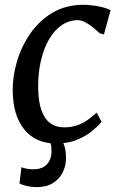

<svg xmlns="http://www.w3.org/2000/svg" viewBox="-20 -588 500 800"><path d="M212.9 10Q129.1 10 81.2 -48.7Q33.3 -107.4 32.9 -213.1Q32.6 -271.5 51.2 -333.6Q69.8 -395.6 106.7 -448.9Q143.7 -502.2 199 -535.1Q254.3 -568 327.3 -568Q354.8 -568 386.9 -562.3Q418.9 -556.5 440.8 -545.8L413 -444.3L394.6 -449.7Q382.2 -461.8 366.5 -474.4Q350.8 -487 334.8 -495.5Q318.8 -504 304.6 -504Q268.4 -504 237.9 -483.6Q207.4 -463.3 185.2 -425.7Q162.9 -388.1 150.7 -336.4Q138.5 -284.7 139 -222.2Q139.7 -166 152.3 -129.5Q164.9 -93.1 188.8 -75.2Q212.6 -57.4 246.6 -57.4Q277 -57.4 300.4 -65.4Q323.7 -73.4 343.6 -87.2Q363.4 -101 382.8 -118.7L403 -80.6Q390.7 -64.6 365.1 -43.1Q339.5 -21.7 301.4 -5.8Q263.4 10 212.9 10ZM132.5 191.7Q112.3 191.7 92.1 187.2Q72 182.7 61.2 176L69.3 108.6Q75.7 112 89.8 114.6Q103.9 117.3 119.1 117.3Q147.7 117.3 164 106.2Q180.4 95.1 187.3 78.5Q194.2 61.9 194.6 46.3Q195.1 25.1 191.4 12Q187.7 -1.2 184.1 -11.8L208.9 -13.8L234.3 -11.8Q242.8 1.5 249 22.2Q255.1 42.9 255.1 71Q255.1 101.8 241.7 129.5Q228.4 157.2 201.2 174.4Q174.1 191.7 132.5 191.7Z"/></svg>

Font: Merriweather Light
Style: Italic
Weight: 300
Italic angle: -7.8°
Designer: Eben Sorkin
Foundry: Eben Sorkin
Version: Version 2.101